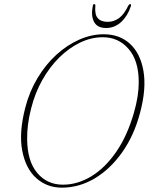

<svg xmlns="http://www.w3.org/2000/svg" viewBox="-20 -872 701 905"><path d="M469 -710.5Q544 -710.5 593 -665.2Q642 -620 656.2 -537.2Q670.5 -454.5 640.5 -341.5Q612.5 -234.5 556.5 -155Q500.5 -75.5 427 -31.5Q353.5 12.5 271.5 12.5Q201.5 12.5 151.2 -32.2Q101 -77 84.8 -161.8Q68.5 -246.5 99.5 -366Q119 -441 157 -504.2Q195 -567.5 245.2 -613.5Q295.5 -659.5 353 -685Q410.5 -710.5 469 -710.5ZM276.5 -1.5Q345.5 -1.5 410.2 -40.8Q475 -80 527.5 -155.8Q580 -231.5 611.5 -341.5Q634 -419.5 634 -484Q634 -586 586.2 -641.2Q538.5 -696.5 464.5 -696.5Q410 -696.5 357.5 -671.2Q305 -646 259.2 -600.8Q213.5 -555.5 179.2 -494.5Q145 -433.5 127 -362Q116.5 -321.5 112 -285.2Q107.5 -249 108 -217Q108.5 -113 155.2 -57.2Q202 -1.5 276.5 -1.5ZM487.5 -769Q516.5 -769 540.8 -786.5Q565 -804 584.5 -845Q588.5 -852.5 593.5 -852.5Q599.5 -852.5 597 -843.5Q582.5 -798 551.8 -769Q521 -740 480 -740Q438.5 -740 423.2 -769.2Q408 -798.5 417.5 -844.5Q418.5 -852.5 424 -852.5Q430 -852.5 429.5 -845Q425.5 -804 440.8 -786.5Q456 -769 487.5 -769Z"/></svg>

Font: Fraunces 144pt Soft Thin
Style: Italic
Weight: 100
Italic angle: -16°
Version: Version 1.000;[0bf87f6ff]